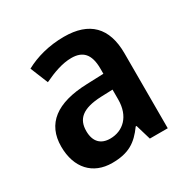

<svg xmlns="http://www.w3.org/2000/svg" viewBox="-132 -675 798 808"><g transform="rotate(-30 267.0 -271.0)"><path d="M279 -552C206 -552 141 -534 90 -506L125 -420C171 -442 217 -459 261 -459C315 -459 345 -431 345 -359V-334L263 -331C114 -326 38 -268 38 -157C38 -53 97 10 190 10C270 10 311 -17 352 -74H356L378 0H465V-364C465 -489 402 -552 279 -552ZM288 -255 345 -257V-209C345 -128 297 -83 234 -83C190 -83 162 -108 162 -161C162 -219 196 -251 288 -255Z"/></g></svg>

Font: Noto Sans Thai Looped SemiCondensed SemiBold
Style: Regular
Weight: 600
Width: 4
Designer: Sasikarn Vongin, Ben Mitchell
Foundry: The Fontpad Ltd
Version: Version 1.001